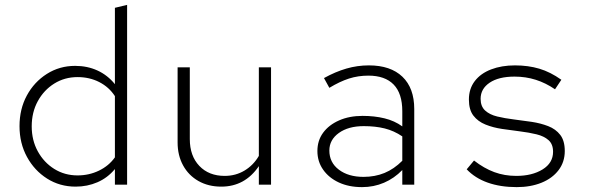

<svg xmlns="http://www.w3.org/2000/svg" viewBox="-20 -757 2440 787"><path d="M290 8Q225 8 173 -25Q121 -58 90.5 -114Q60 -170 60 -240Q60 -310 90 -365.5Q120 -421 172 -454Q224 -487 288 -487Q338 -487 379.5 -468Q421 -449 451 -412V-725L501 -737V0H451V-64Q421 -28 379.5 -10Q338 8 290 8ZM298 -38Q345 -38 385.5 -57.5Q426 -77 451 -112V-363Q427 -400 387 -420.5Q347 -441 298 -441Q245 -441 202.5 -414.5Q160 -388 135 -342.5Q110 -297 110 -239Q110 -182 135 -136.5Q160 -91 202.5 -64.5Q245 -38 298 -38Z M887 8Q834 8 793.5 -15Q753 -38 730.5 -79Q708 -120 708 -173V-481H758V-187Q758 -118 797 -77Q836 -36 901 -36Q946 -36 982.5 -58Q1019 -80 1041 -118V-481H1091V0H1041V-76Q984 8 887 8Z M1464 10Q1410 10 1369 -9Q1328 -28 1304.5 -61.5Q1281 -95 1281 -138Q1281 -181 1304.5 -213Q1328 -245 1370 -263.5Q1412 -282 1466 -282Q1515 -282 1556 -272Q1597 -262 1629 -239V-301Q1629 -374 1593.5 -410.5Q1558 -447 1490 -447Q1448 -447 1410.5 -435Q1373 -423 1330 -397L1308 -437Q1355 -463 1400 -476Q1445 -489 1492 -489Q1581 -489 1629.5 -442.5Q1678 -396 1678 -310V0H1629V-60Q1596 -26 1554 -8Q1512 10 1464 10ZM1330 -140Q1330 -91 1369 -61.5Q1408 -32 1470 -32Q1517 -32 1556 -48Q1595 -64 1629 -98V-198Q1595 -221 1557 -230.5Q1519 -240 1471 -240Q1408 -240 1369 -212Q1330 -184 1330 -140Z M2098 10Q2031 10 1979 -8.5Q1927 -27 1893 -63L1923 -99Q1964 -67 2006 -51.5Q2048 -36 2096 -36Q2161 -36 2204 -62.5Q2247 -89 2247 -135Q2247 -166 2228.5 -182.5Q2210 -199 2179 -206.5Q2148 -214 2111.5 -218.5Q2075 -223 2038 -228.5Q2001 -234 1970 -246.5Q1939 -259 1920.5 -283Q1902 -307 1902 -349Q1902 -393 1926 -424.5Q1950 -456 1993 -472.5Q2036 -489 2091 -489Q2145 -489 2190.5 -475.5Q2236 -462 2281 -430L2255 -391Q2217 -417 2176 -430Q2135 -443 2089 -443Q2024 -443 1987 -418Q1950 -393 1950 -352Q1950 -321 1968.5 -304Q1987 -287 2018 -279.5Q2049 -272 2086 -267.5Q2123 -263 2159.5 -257.5Q2196 -252 2227 -240Q2258 -228 2276.5 -204Q2295 -180 2295 -138Q2295 -93 2269.5 -59.5Q2244 -26 2199.5 -8Q2155 10 2098 10Z"/></svg>

Font: Red Hat Mono
Style: Regular
Weight: 300
Monospace: yes
Designer: Pentagram, MCKL
Foundry: Pentagram, MCKL
Version: Version 1.023